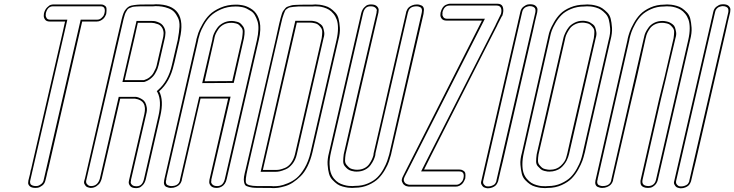

<svg xmlns="http://www.w3.org/2000/svg" viewBox="-20 -818 3957 1035"><path d="M522 -794H524Q529 -794 533.5 -793Q538 -792 545.5 -787Q553 -782 554 -772.5Q555 -763 553 -746Q553 -744 552 -741Q551 -738 547 -730.5Q543 -723 537.5 -717.5Q532 -712 522.5 -707Q513 -702 502 -702H467H423L240 93L236 107Q231 132 225 154Q221 172 208 182Q195 192 183 194L172 195Q149 195 139.5 185Q130 175 132 165L133 155L142 119L146 98L148 93L157 53L319 -649L328 -690L329 -694L331 -702H309H295H248Q230 -702 222.5 -713Q215 -724 216 -735L217 -746Q222 -766 234 -778Q246 -790 254 -792Q262 -794 268 -794H270H301H304H325H462H467H488ZM304 -794H325ZM266 -784Q236 -784 227 -746Q227 -745 227 -743Q227 -741 226.5 -736.5Q226 -732 227.5 -728.5Q229 -725 231 -721Q233 -717 238 -714.5Q243 -712 250 -712H343L143 155V156Q142 158 142 160Q142 162 142.5 167Q143 172 145.5 175.5Q148 179 155.5 182Q163 185 174 185Q178 185 184 184Q190 183 201 175Q212 167 215 154L415 -712H504Q517 -712 527 -721Q537 -730 539.5 -736Q542 -742 543 -746Q552 -784 522 -784ZM302 -784H323Z M756 -386Q773 -391 786.5 -401.5Q800 -412 807.5 -425.5Q815 -439 819 -448.5Q823 -458 825 -467L826 -472L858 -611Q861 -623 861 -628Q861 -630 861.5 -634Q862 -638 862 -640Q861 -658 852.5 -670.5Q844 -683 831.5 -687.5Q819 -692 811.5 -693.5Q804 -695 797 -695H796H723L705 -614L652 -386H710ZM808 -794Q810 -794 814 -794.5Q818 -795 820 -795Q993 -795 949 -608L948 -602V-601V-602V-601L920 -480Q919 -476 917 -469Q896 -376 838 -326Q864 -277 844 -192L766 148Q761 168 750 179.5Q739 191 730.5 193.5Q722 196 715 196H713Q691 196 682 185Q673 174 674 163L676 152L758 -202Q775 -277 708 -286H628L528 146Q525 156 520 165.5Q515 175 501 185Q487 195 469 195Q467 195 464.5 194.5Q462 194 454.5 192Q447 190 443 185.5Q439 181 435 173.5Q431 166 435 154L438 144L513 -182L577 -460L580 -472L577 -460L580 -472L601 -565Q602 -566 623 -659Q624 -661 624 -663L636 -715Q641 -735 646 -747.5Q651 -760 659.5 -769.5Q668 -779 676 -783.5Q684 -788 702 -790.5Q720 -793 735.5 -793.5Q751 -794 783 -794ZM757 -376H755H640L716 -705H800Q805 -705 811 -704.5Q817 -704 828.5 -700Q840 -696 848.5 -690Q857 -684 864 -671.5Q871 -659 872 -643Q872 -639 871.5 -635Q871 -631 871 -630Q871 -624 868 -611L835 -467Q833 -458 829 -447.5Q825 -437 816.5 -422Q808 -407 792.5 -394.5Q777 -382 757 -376ZM806 -784H781Q779 -784 775 -784Q751 -784 740.5 -784Q730 -784 714.5 -783Q699 -782 693.5 -780.5Q688 -779 679 -775Q670 -771 667.5 -767Q665 -763 660 -755Q655 -747 652.5 -738Q650 -729 646 -715L587 -460L590 -472L445 154Q442 167 449.5 175Q457 183 462.5 184Q468 185 471 185Q506 185 518 146L620 -296H711H712Q720 -295 728 -292Q736 -289 746.5 -282.5Q757 -276 762.5 -266Q768 -256 771 -240Q774 -224 768 -202L686 152Q687 154 685 161.5Q683 169 690.5 177.5Q698 186 715 186H717Q747 186 756 148L834 -192Q853 -274 829 -320L825 -327L832 -333Q887 -380 907 -469L938 -602V-601L939 -608Q946 -646 947.5 -674Q949 -702 939.5 -722Q930 -742 918.5 -754Q907 -766 888.5 -773Q870 -780 853.5 -782.5Q837 -785 817 -785Q817 -785 813 -784.5Q809 -784 806 -784Z M1232 -381 1285 -612Q1288 -632 1288.5 -646Q1289 -660 1282 -669Q1275 -678 1269 -683.5Q1263 -689 1253 -691.5Q1243 -694 1238 -694.5Q1233 -695 1228 -695H1226Q1203 -695 1185.5 -685.5Q1168 -676 1158 -661.5Q1148 -647 1143 -636Q1138 -625 1136 -614L1135 -608L1083 -380ZM1251 -793H1255Q1261 -793 1267.5 -792.5Q1274 -792 1285.5 -790Q1297 -788 1307.5 -784Q1318 -780 1330 -773Q1342 -766 1351.5 -756.5Q1361 -747 1368.5 -732.5Q1376 -718 1380 -700Q1384 -682 1383 -656.5Q1382 -631 1375 -602L1202 147Q1199 162 1191.5 172.5Q1184 183 1175.5 187.5Q1167 192 1161 193.5Q1155 195 1150 195H1148Q1126 195 1116.5 184Q1107 173 1108 162L1109 151L1210 -287H1061L960 151Q960 153 959.5 156Q959 159 955 166.5Q951 174 945 179.5Q939 185 927.5 190Q916 195 901 195H900Q896 195 890.5 194Q885 193 877 189.5Q869 186 865.5 177Q862 168 865 154L867 144L1038 -600Q1038 -602 1039 -607Q1043 -623 1049 -640.5Q1055 -658 1071.5 -687.5Q1088 -717 1109.5 -738.5Q1131 -760 1168.5 -776.5Q1206 -793 1251 -793ZM1240 -371 1070 -370 1125 -606Q1125 -610 1126 -614Q1128 -625 1133.5 -637.5Q1139 -650 1150.5 -666.5Q1162 -683 1182.5 -694Q1203 -705 1229 -705H1231Q1236 -705 1242 -704Q1248 -703 1258.5 -700.5Q1269 -698 1276 -692Q1283 -686 1290.5 -675.5Q1298 -665 1298.5 -649.5Q1299 -634 1295 -612ZM1249 -783Q1206 -783 1171 -767.5Q1136 -752 1115.5 -732Q1095 -712 1079.5 -684Q1064 -656 1058.5 -639.5Q1053 -623 1049 -607L1048 -600L877 143L876 154H875Q873 164 875.5 171Q878 178 884 180.5Q890 183 894.5 184Q899 185 902 185H903Q943 185 950 154V152L1054 -297H1223L1119 151Q1120 153 1118.5 160.5Q1117 168 1125 176.5Q1133 185 1150 185H1152Q1183 185 1192 147L1365 -602Q1372 -633 1373 -659.5Q1374 -686 1368 -704Q1362 -722 1354 -736Q1346 -750 1333.5 -758Q1321 -766 1310 -771.5Q1299 -777 1286.5 -779.5Q1274 -782 1267 -782.5Q1260 -783 1253 -783Z M1326 2 1465 -600Q1477 -654 1485 -690Q1489 -708 1492.5 -720Q1496 -732 1499.5 -743.5Q1503 -755 1508.5 -761.5Q1514 -768 1518.5 -774Q1523 -780 1532.5 -783Q1542 -786 1549.5 -788.5Q1557 -791 1572 -791.5Q1587 -792 1599.5 -792.5Q1612 -793 1634 -793H1665Q1671 -794 1680 -794Q1692 -794 1703.5 -792.5Q1715 -791 1731.5 -786.5Q1748 -782 1760.5 -773.5Q1773 -765 1786.5 -751Q1800 -737 1805 -717Q1810 -697 1812 -668.5Q1814 -640 1804 -602L1664 4Q1654 46 1637.5 79Q1621 112 1600.5 132Q1580 152 1559.5 165.5Q1539 179 1517 185.5Q1495 192 1480.5 194Q1466 196 1452 196L1437 195H1406Q1372 195 1356 194.5Q1340 194 1324 190Q1308 186 1303 181Q1298 176 1295.5 163Q1293 150 1295.5 134.5Q1298 119 1305 92Q1313 56 1326 2ZM1580 -696 1397 98H1469H1470Q1479 98 1489 96Q1499 94 1516.5 87Q1534 80 1548.5 61Q1563 42 1570 14L1658 -369L1663 -390L1714 -612Q1717 -632 1717 -646Q1717 -660 1709.5 -669.5Q1702 -679 1695.5 -684.5Q1689 -690 1678.5 -692.5Q1668 -695 1663 -695.5Q1658 -696 1654 -696H1653ZM1315 92Q1300 156 1307 169Q1314 184 1366 185Q1374 185 1408 185H1440H1441Q1446 186 1454 186Q1471 186 1487.5 183.5Q1504 181 1531 170Q1558 159 1579.5 141Q1601 123 1622 87.5Q1643 52 1654 4L1794 -602Q1802 -637 1802 -665Q1802 -693 1795.5 -711.5Q1789 -730 1777.5 -744Q1766 -758 1753.5 -765.5Q1741 -773 1726 -777.5Q1711 -782 1700 -783Q1689 -784 1678 -784L1664 -783H1632Q1628 -783 1622 -783Q1598 -783 1587.5 -783Q1577 -783 1561.5 -781Q1546 -779 1541.5 -778Q1537 -777 1528 -771Q1519 -765 1517 -760.5Q1515 -756 1510 -743.5Q1505 -731 1502.5 -721Q1500 -711 1495 -690ZM1572 -706H1656Q1660 -706 1664.5 -705.5Q1669 -705 1678 -703Q1687 -701 1694 -697Q1701 -693 1709.5 -686.5Q1718 -680 1721.5 -670Q1725 -660 1727.5 -645.5Q1730 -631 1724 -612L1580 14Q1573 45 1556 66Q1539 87 1519.5 95Q1500 103 1488.5 105.5Q1477 108 1468 108H1385Z M1893 194Q1887 195 1878 195Q1867 195 1855.5 193.5Q1844 192 1827 187.5Q1810 183 1798 174.5Q1786 166 1772.5 152Q1759 138 1753.5 118Q1748 98 1746 69.5Q1744 41 1754 3L1927 -746Q1932 -766 1943 -777.5Q1954 -789 1962.5 -791.5Q1971 -794 1978 -794H1981Q2003 -794 2013 -783Q2023 -772 2021 -761L2020 -750L1918 -312L1891 -194L1843 13Q1840 33 1840 47Q1840 61 1848 70.5Q1856 80 1862.5 85.5Q1869 91 1879 93.5Q1889 96 1894 96.5Q1899 97 1904 97H1906Q1927 97 1944 88.5Q1961 80 1970.5 66Q1980 52 1985 41Q1990 30 1993 19L1994 9L2041 -194L2075 -343L2169 -750Q2169 -752 2170 -755Q2171 -758 2174.5 -765.5Q2178 -773 2184 -778.5Q2190 -784 2201.5 -789Q2213 -794 2228 -794H2229Q2234 -794 2239 -793Q2244 -792 2252 -788.5Q2260 -785 2263.5 -776Q2267 -767 2264 -753L2263 -743L2091 1Q2090 6 2088 15Q2083 33 2077 51.5Q2071 70 2055.5 97Q2040 124 2020 144Q2000 164 1966.5 179Q1933 194 1893 194ZM1894 184H1895H1896Q1933 184 1964 170.5Q1995 157 2014 138Q2033 119 2047 93.5Q2061 68 2067 50.5Q2073 33 2078 15L2252 -743L2254 -753Q2256 -763 2253.5 -770Q2251 -777 2245 -779.5Q2239 -782 2235 -783Q2231 -784 2227 -784H2226Q2187 -784 2180 -753L2179 -751L2004 8Q2004 13 2003 19Q2000 31 1994.5 43.5Q1989 56 1978 71.5Q1967 87 1947.5 97Q1928 107 1903 107H1901Q1897 107 1891 106.5Q1885 106 1874 103Q1863 100 1855 94Q1847 88 1838.5 77.5Q1830 67 1830 51Q1830 35 1833 13L1910 -322L2010 -750Q2009 -752 2011 -759.5Q2013 -767 2004.5 -775.5Q1996 -784 1979 -784H1976Q1946 -784 1937 -746L1764 3Q1756 38 1756.5 66Q1757 94 1763 112.5Q1769 131 1780.5 145Q1792 159 1804.5 166.5Q1817 174 1832.5 178.5Q1848 183 1858.5 184Q1869 185 1880 185Z M2685 -730Q2673 -708 2662 -685L2660 -680Q2639 -639 2590.5 -544Q2542 -449 2515.5 -396.5Q2489 -344 2449 -265.5Q2409 -187 2374 -118Q2339 -49 2305 18L2266 96H2356H2397H2402H2423H2455H2457Q2462 96 2466.5 97Q2471 98 2479 103Q2487 108 2488.5 117.5Q2490 127 2488 144Q2487 146 2486 149Q2485 152 2481 159.5Q2477 167 2472 172.5Q2467 178 2457.5 183Q2448 188 2437 188H2402H2390H2376H2184Q2181 188 2176 186.5Q2171 185 2170 185Q2169 185 2167 184Q2165 183 2160 179.5Q2155 176 2152.5 172Q2150 168 2147 161Q2144 154 2147 146Q2148 141 2152 133L2168 101L2578 -707H2447H2434H2387Q2369 -707 2361 -717.5Q2353 -728 2354 -739L2355 -750Q2359 -766 2366 -776.5Q2373 -787 2381.5 -791Q2390 -795 2395.5 -796.5Q2401 -798 2405 -798H2406H2442H2464H2469H2509H2660Q2684 -798 2690 -781.5Q2696 -765 2691 -745Q2688 -730 2685 -730ZM2680 -742 2681 -745Q2683 -753 2683 -760Q2683 -767 2681 -773.5Q2679 -780 2673 -784Q2667 -788 2658 -788H2403Q2374 -788 2365 -751Q2366 -749 2365 -741.5Q2364 -734 2370 -725.5Q2376 -717 2390 -717H2594L2177 104L2161 135Q2158 142 2157 146Q2155 154 2159 161.5Q2163 169 2167.5 171.5Q2172 174 2175 175Q2177 176 2179.5 176.5Q2182 177 2184 177.5Q2186 178 2186 178H2439Q2452 178 2462 169Q2472 160 2474.5 154Q2477 148 2478 144Q2487 106 2455 106H2250L2296 15Q2381 -153 2651 -682L2653 -687Z M2771 -693 2774 -707 2777 -719 2785 -754Q2789 -772 2802 -782Q2815 -792 2826 -794L2838 -795Q2860 -795 2869.5 -784.5Q2879 -774 2877 -763L2876 -752L2868 -719L2863 -698L2862 -693L2853 -652L2690 54L2680 95L2679 99L2674 121L2666 155Q2666 157 2665 159.5Q2664 162 2660.5 169.5Q2657 177 2651 182.5Q2645 188 2634 192.5Q2623 197 2609 197Q2607 197 2604.5 196.5Q2602 196 2594.5 194Q2587 192 2583 187.5Q2579 183 2575 175.5Q2571 168 2575 156L2583 121ZM2585 156Q2582 169 2589 177Q2596 185 2601.5 186Q2607 187 2611 187Q2622 187 2631 183.5Q2640 180 2644.5 176.5Q2649 173 2652 167Q2655 161 2655.5 159.5Q2656 158 2656 156V155L2866 -752V-753Q2866 -755 2866.5 -757Q2867 -759 2866.5 -764.5Q2866 -770 2863.5 -774Q2861 -778 2854 -781.5Q2847 -785 2835 -785Q2835 -785 2834 -785Q2833 -785 2830.5 -784.5Q2828 -784 2826 -783.5Q2824 -783 2820.5 -782Q2817 -781 2814 -779.5Q2811 -778 2808 -775.5Q2805 -773 2802.5 -770Q2800 -767 2798 -763Q2796 -759 2795 -754Z M2934 -614Q2935 -618 2936 -623Q2939 -639 2945 -655Q2951 -671 2966 -697.5Q2981 -724 3001 -744Q3021 -764 3055.5 -778.5Q3090 -793 3131 -793Q3137 -794 3146 -794Q3158 -794 3169.5 -792.5Q3181 -791 3197.5 -786.5Q3214 -782 3226.5 -773.5Q3239 -765 3253 -751Q3267 -737 3272 -717Q3277 -697 3279 -668.5Q3281 -640 3271 -602L3150 -75L3133 2Q3132 6 3130 13Q3126 30 3119.5 48.5Q3113 67 3097.5 95Q3082 123 3062 143.5Q3042 164 3008 179.5Q2974 195 2933 195Q2927 196 2918 196Q2906 196 2894.5 194.5Q2883 193 2866.5 188.5Q2850 184 2837.5 175.5Q2825 167 2811.5 153Q2798 139 2793 119Q2788 99 2785.5 70.5Q2783 42 2794 4ZM2945 97Q2980 97 3003 75.5Q3026 54 3032 32L3038 10L3057 -75L3181 -612Q3184 -632 3184 -646Q3184 -660 3176.5 -669.5Q3169 -679 3162.5 -684.5Q3156 -690 3145.5 -692.5Q3135 -695 3130 -695.5Q3125 -696 3121 -696H3120Q3098 -696 3080 -687Q3062 -678 3052.5 -665Q3043 -652 3036.5 -639Q3030 -626 3028 -617L3026 -608L2933 -202L2883 14Q2880 34 2880 48Q2880 62 2888 71.5Q2896 81 2902 86Q2908 91 2918.5 93.5Q2929 96 2934 96.5Q2939 97 2944 97ZM2944 -614 2804 4Q2796 39 2796 67Q2796 95 2802 113.5Q2808 132 2820 146Q2832 160 2844 167.5Q2856 175 2871.5 179.5Q2887 184 2898 185Q2909 186 2920 186L2934 185H2935Q2973 185 3005 170.5Q3037 156 3056 137Q3075 118 3089.5 91.5Q3104 65 3110 47.5Q3116 30 3120 13L3140 -75L3261 -602Q3271 -638 3269 -665Q3267 -692 3262 -711.5Q3257 -731 3244 -744.5Q3231 -758 3219.5 -765.5Q3208 -773 3192 -777.5Q3176 -782 3165.5 -783Q3155 -784 3144 -784L3130 -783H3129Q3090 -783 3058 -769.5Q3026 -756 3007.5 -737.5Q2989 -719 2974.5 -694Q2960 -669 2954.5 -653.5Q2949 -638 2946 -623ZM2942 107H2941Q2936 107 2930.5 106.5Q2925 106 2913.5 103Q2902 100 2895 94Q2888 88 2879 78Q2870 68 2870 52Q2870 36 2873 14L3016 -608Q3017 -612 3018.5 -618.5Q3020 -625 3028 -642Q3036 -659 3046.5 -672Q3057 -685 3077 -695.5Q3097 -706 3122 -706H3123Q3127 -706 3131.5 -705.5Q3136 -705 3145 -703Q3154 -701 3161 -697Q3168 -693 3176.5 -686.5Q3185 -680 3188.5 -670Q3192 -660 3194.5 -645.5Q3197 -631 3191 -612L3048 10Q3047 12 3046.5 15.5Q3046 19 3042.5 29Q3039 39 3034.5 48Q3030 57 3021 68.5Q3012 80 3002 88Q2992 96 2976 101.5Q2960 107 2942 107Z M3533 -284 3563 -405 3611 -612Q3614 -632 3614 -646Q3614 -660 3606 -669.5Q3598 -679 3592 -684Q3586 -689 3575.5 -691.5Q3565 -694 3560 -694.5Q3555 -695 3550 -695H3548Q3527 -695 3510 -686.5Q3493 -678 3483.5 -664.5Q3474 -651 3469 -640Q3464 -629 3462 -618L3460 -611L3414 -405L3379 -256L3285 151Q3285 153 3284.5 156Q3284 159 3280 166.5Q3276 174 3270 179.5Q3264 185 3252.5 190Q3241 195 3226 195H3225Q3221 195 3215.5 194Q3210 193 3202 189.5Q3194 186 3190.5 177Q3187 168 3190 154L3192 146L3362 -600Q3362 -604 3364 -611Q3368 -628 3374.5 -646.5Q3381 -665 3396.5 -693Q3412 -721 3432 -741.5Q3452 -762 3486 -777.5Q3520 -793 3561 -793Q3567 -794 3576 -794Q3588 -794 3599.5 -792.5Q3611 -791 3627.5 -786.5Q3644 -782 3656.5 -773.5Q3669 -765 3682.5 -751Q3696 -737 3701 -717Q3706 -697 3708 -668.5Q3710 -640 3700 -602L3526 152Q3521 171 3508 182Q3495 193 3484 194L3473 195Q3459 195 3450 191Q3441 187 3437.5 182Q3434 177 3433 170Q3432 163 3432.5 160Q3433 157 3433 154ZM3543 -284 3444 150Q3436 184 3475 185Q3508 184 3516 152L3690 -602Q3698 -637 3698 -665Q3698 -693 3691.5 -711.5Q3685 -730 3673.5 -744Q3662 -758 3649.5 -765.5Q3637 -773 3622 -777.5Q3607 -782 3596 -783Q3585 -784 3574 -784L3560 -783H3559Q3521 -783 3489 -768.5Q3457 -754 3438 -735Q3419 -716 3404.5 -689.5Q3390 -663 3384 -645.5Q3378 -628 3374 -611L3372 -600L3202 146L3201 154H3200Q3198 164 3200.5 171Q3203 178 3209 180.5Q3215 183 3219.5 184Q3224 185 3227 185H3228Q3268 185 3275 154V152L3450 -610Q3450 -610 3452 -618Q3454 -630 3459.5 -642Q3465 -654 3476 -669.5Q3487 -685 3506.5 -695Q3526 -705 3551 -705H3553Q3557 -705 3561.5 -704.5Q3566 -704 3575 -702Q3584 -700 3591 -696.5Q3598 -693 3606.5 -686.5Q3615 -680 3618.5 -670Q3622 -660 3624.5 -645.5Q3627 -631 3621 -612L3572 -405Q3572 -405 3572 -404Q3544 -289 3543 -284Z M3811 -693 3814 -707 3817 -719 3825 -754Q3829 -772 3842 -782Q3855 -792 3866 -794L3878 -795Q3900 -795 3909.5 -784.5Q3919 -774 3917 -763L3916 -752L3908 -719L3903 -698L3902 -693L3893 -652L3730 54L3720 95L3719 99L3714 121L3706 155Q3706 157 3705 159.5Q3704 162 3700.5 169.5Q3697 177 3691 182.5Q3685 188 3674 192.5Q3663 197 3649 197Q3647 197 3644.5 196.5Q3642 196 3634.5 194Q3627 192 3623 187.5Q3619 183 3615 175.5Q3611 168 3615 156L3623 121ZM3625 156Q3622 169 3629 177Q3636 185 3641.5 186Q3647 187 3651 187Q3662 187 3671 183.5Q3680 180 3684.5 176.5Q3689 173 3692 167Q3695 161 3695.5 159.5Q3696 158 3696 156V155L3906 -752V-753Q3906 -755 3906.5 -757Q3907 -759 3906.5 -764.5Q3906 -770 3903.5 -774Q3901 -778 3894 -781.5Q3887 -785 3875 -785Q3875 -785 3874 -785Q3873 -785 3870.5 -784.5Q3868 -784 3866 -783.5Q3864 -783 3860.5 -782Q3857 -781 3854 -779.5Q3851 -778 3848 -775.5Q3845 -773 3842.5 -770Q3840 -767 3838 -763Q3836 -759 3835 -754Z"/></svg>

Font: Soda Fountain
Style: OutlineOblique
Weight: 400
Version: Version 1.0